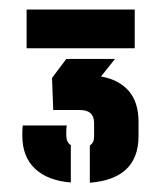

<svg xmlns="http://www.w3.org/2000/svg" viewBox="-20 -820 340 404"><path d="M36 -718.5V-800H263.5V-718.5ZM169 -435.5V-514Q178 -519.5 178 -532Q178 -539.5 178 -546.8Q178 -554 178 -562Q177.5 -588.5 148.5 -588.5H92L89.5 -656L119.5 -696H222L192.5 -659Q230 -652.5 250.8 -628.8Q271.5 -605 271.5 -563.5Q271.5 -547 271.5 -533Q271 -443.5 169 -435.5ZM129 -436Q80 -440 53.5 -465.2Q27 -490.5 27 -534Q27 -538.5 27 -543.5Q27 -548.5 28 -556H120.5Q119.5 -550 119.5 -544.5Q119.5 -539 119.5 -534.5Q119.5 -521 129 -514.5Z"/></svg>

Font: Big Shoulders Stencil Display ExtraBold
Style: Regular
Weight: 800
Designer: Patric King
Foundry: XO Type Co
Version: Version 1.000